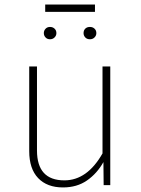

<svg xmlns="http://www.w3.org/2000/svg" viewBox="-20 -811 617 841"><path d="M463 0H434L433 -101Q405 -51 361 -20.5Q317 10 256 10Q186 10 147 -31Q108 -72 108 -149V-520H142V-152Q142 -21 262 -21Q362 -21 429 -139V-520H463ZM227 -666Q227 -655 219 -647Q211 -639 199 -639Q187 -639 179.5 -647Q172 -655 172 -666Q172 -677 179.5 -685Q187 -693 199 -693Q211 -693 219 -685.5Q227 -678 227 -666ZM402 -666Q402 -655 394 -647Q386 -639 374 -639Q361 -639 353.5 -647Q346 -655 346 -666Q346 -678 353.5 -685.5Q361 -693 374 -693Q386 -693 394 -685.5Q402 -678 402 -666ZM178 -759V-791H396V-759Z"/></svg>

Font: FiraGO UltraLight
Style: Regular
Weight: 200
Designer: bBox Type
Foundry: bBox Type GmbH
Version: Version 1.001